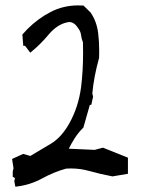

<svg xmlns="http://www.w3.org/2000/svg" viewBox="-20 -699 543 721"><path d="M27.8 -35.2V-55.2L30.8 -66.9L25.4 -102.1L66.9 -121.1L93.8 -113.3L170.9 -159.2Q210 -182.6 239.3 -233.9Q274.9 -296.9 284.7 -373.5Q292 -433.6 292 -500Q292 -519.5 291.5 -540Q285.6 -554.7 284.2 -568.1Q282.7 -581.5 272.9 -593.8Q264.6 -607.4 253.9 -612.8Q247.6 -616.2 241.7 -616.2Q236.3 -616.2 230.5 -614.7Q194.3 -606.4 163.6 -570.3Q131.8 -532.2 98.1 -504.9L93.8 -501L74.2 -526.9H67.4L64 -569.3Q73.7 -580.6 82.5 -589.4Q123 -629.9 170.7 -654.3Q218.3 -678.7 272.9 -678.7Q282.2 -678.7 293.5 -678.2L320.3 -651.9Q343.3 -618.2 348.6 -574.7Q352.5 -543.9 352.5 -508.8Q352.5 -484.4 352.1 -481.9Q332 -408.7 326.7 -348.1L329.6 -335.9L322.8 -305.2H317.4L293 -219.7Q275.9 -203.6 260.7 -180.2Q248 -160.2 238.3 -140.6L335.4 -136.2L366.7 -144.5L460.4 -106.9V-46.4L402.3 -36.6Q356 -45.4 314.5 -57.1Q281.7 -66.4 246.1 -66.4Q237.3 -66.4 228.5 -65.9Q182.6 -53.2 137.9 -28.8Q93.3 -4.4 42.5 1.5L37.6 2L33.7 -18.6L36.1 -30.3Z"/></svg>

Font: Bakudai
Style: Medium
Weight: 500
Version: Version 1.48